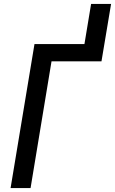

<svg xmlns="http://www.w3.org/2000/svg" viewBox="-20 -960 587 980"><path d="M34 0 156 -735H411L445 -940H547L498 -647H243L136 0Z"/></svg>

Font: Iosevka SS04 Semibold
Style: Italic
Weight: 600
Italic angle: -9°
Monospace: yes
Designer: Belleve Invis
Foundry: Belleve Invis
Version: Version 19.0.0; ttfautohint (v1.8.4)